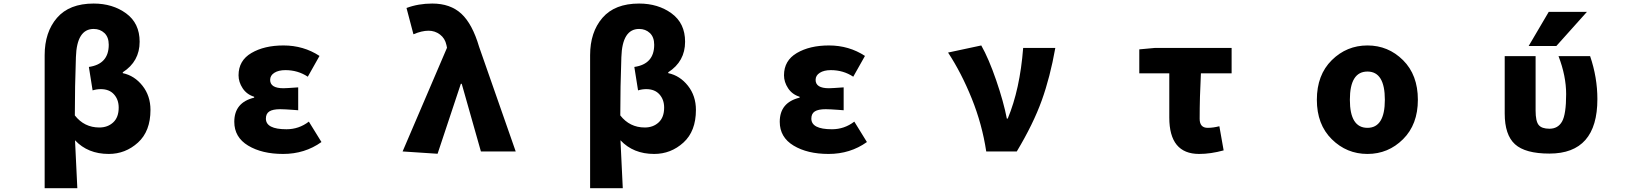

<svg xmlns="http://www.w3.org/2000/svg" viewBox="-20 -833 9040 1056"><path d="M225.6 202.1V-529.3Q225.6 -656.2 293.5 -734.9Q361.3 -813.5 495.1 -813.5Q599.6 -813.5 673.8 -759.3Q748 -705.1 748 -603.5Q748 -495.1 655.3 -435.5V-430.7Q719.7 -417 763.7 -361.3Q807.6 -305.7 807.6 -228.5Q807.6 -111.3 738.8 -48.8Q669.9 13.7 578.1 13.7Q462.9 13.7 392.6 -61.5Q397.5 34.2 405.3 202.1ZM526.4 -131.8Q572.3 -131.8 602.5 -159.7Q632.8 -187.5 632.8 -241.2Q632.8 -285.2 606.9 -314Q581.1 -342.8 534.2 -342.8Q511.7 -342.8 489.3 -335.9L468.8 -464.8Q578.1 -480.5 578.1 -586.9Q578.1 -628.9 554.2 -651.4Q530.3 -673.8 495.1 -673.8Q402.3 -673.8 397.5 -518.6Q391.6 -357.4 391.6 -198.2Q443.4 -131.8 526.4 -131.8Z M1537.1 13.7Q1420.9 13.7 1344.7 -32.2Q1268.6 -78.1 1268.6 -163.1Q1268.6 -269.5 1377.9 -295.9V-300.8Q1336.9 -313.5 1314.5 -347.7Q1292 -381.8 1292 -418.9Q1292 -500 1362.8 -541.5Q1433.6 -583 1539.1 -583Q1649.4 -583 1737.3 -525.4L1672.9 -411.1Q1618.2 -447.3 1549.8 -447.3Q1511.7 -447.3 1488.8 -432.6Q1465.8 -418 1465.8 -393.6Q1465.8 -347.7 1539.1 -347.7Q1554.7 -347.7 1620.1 -352.5V-226.6Q1609.4 -227.5 1588.9 -229Q1568.4 -230.5 1551.8 -231.4Q1535.2 -232.4 1521.5 -232.4Q1480.5 -232.4 1461.4 -220.2Q1442.4 -208 1442.4 -180.7Q1442.4 -122.1 1555.7 -122.1Q1624 -122.1 1678.7 -164.1L1748 -51.8Q1656.2 13.7 1537.1 13.7Z M2386.7 12.7 2194.3 0 2438.5 -570.3 2435.5 -585Q2427.7 -622.1 2399.9 -643.1Q2372.1 -664.1 2336.9 -664.1Q2299.8 -664.1 2253.9 -644.5L2215.8 -789.1Q2281.2 -813.5 2357.4 -813.5Q2457 -813.5 2517.6 -757.3Q2578.1 -701.2 2615.2 -575.2L2816.4 0H2625L2519.5 -372.1H2514.6Z M3225.6 202.1V-529.3Q3225.6 -656.2 3293.5 -734.9Q3361.3 -813.5 3495.1 -813.5Q3599.6 -813.5 3673.8 -759.3Q3748 -705.1 3748 -603.5Q3748 -495.1 3655.3 -435.5V-430.7Q3719.7 -417 3763.7 -361.3Q3807.6 -305.7 3807.6 -228.5Q3807.6 -111.3 3738.8 -48.8Q3669.9 13.7 3578.1 13.7Q3462.9 13.7 3392.6 -61.5Q3397.5 34.2 3405.3 202.1ZM3526.4 -131.8Q3572.3 -131.8 3602.5 -159.7Q3632.8 -187.5 3632.8 -241.2Q3632.8 -285.2 3606.9 -314Q3581.1 -342.8 3534.2 -342.8Q3511.7 -342.8 3489.3 -335.9L3468.8 -464.8Q3578.1 -480.5 3578.1 -586.9Q3578.1 -628.9 3554.2 -651.4Q3530.3 -673.8 3495.1 -673.8Q3402.3 -673.8 3397.5 -518.6Q3391.6 -357.4 3391.6 -198.2Q3443.4 -131.8 3526.4 -131.8Z M4537.1 13.7Q4420.9 13.7 4344.7 -32.2Q4268.6 -78.1 4268.6 -163.1Q4268.6 -269.5 4377.9 -295.9V-300.8Q4336.9 -313.5 4314.5 -347.7Q4292 -381.8 4292 -418.9Q4292 -500 4362.8 -541.5Q4433.6 -583 4539.1 -583Q4649.4 -583 4737.3 -525.4L4672.9 -411.1Q4618.2 -447.3 4549.8 -447.3Q4511.7 -447.3 4488.8 -432.6Q4465.8 -418 4465.8 -393.6Q4465.8 -347.7 4539.1 -347.7Q4554.7 -347.7 4620.1 -352.5V-226.6Q4609.4 -227.5 4588.9 -229Q4568.4 -230.5 4551.8 -231.4Q4535.2 -232.4 4521.5 -232.4Q4480.5 -232.4 4461.4 -220.2Q4442.4 -208 4442.4 -180.7Q4442.4 -122.1 4555.7 -122.1Q4624 -122.1 4678.7 -164.1L4748 -51.8Q4656.2 13.7 4537.1 13.7Z M5572.3 0H5404.3Q5381.8 -149.4 5324.7 -291Q5267.6 -432.6 5194.3 -543.9L5377 -583Q5418 -510.7 5459 -391.6Q5500 -272.5 5517.6 -180.7H5522.5Q5589.8 -341.8 5607.4 -569.3H5784.2Q5755.9 -409.2 5709.5 -280.3Q5663.1 -151.4 5572.3 0Z M6575.2 13.7Q6411.1 13.7 6411.1 -186.5V-429.7H6246.1V-561.5L6331.1 -569.3H6753.9V-429.7H6585Q6578.1 -296.9 6578.1 -179.7Q6578.1 -129.9 6622.1 -129.9Q6652.3 -129.9 6686.5 -138.7L6710 -5.9Q6638.7 13.7 6575.2 13.7Z M7222.7 -284.2Q7222.7 -420.9 7304.7 -502Q7386.7 -583 7501 -583Q7615.2 -583 7696.8 -502Q7778.3 -420.9 7778.3 -284.2Q7778.3 -148.4 7696.8 -67.4Q7615.2 13.7 7501 13.7Q7386.7 13.7 7304.7 -67.4Q7222.7 -148.4 7222.7 -284.2ZM7501 -129.9Q7596.7 -129.9 7596.7 -284.2Q7596.7 -439.5 7501 -439.5Q7404.3 -439.5 7404.3 -284.2Q7404.3 -129.9 7501 -129.9Z M8708 -767.6 8540 -580.1H8387.7L8498 -767.6ZM8765.6 -288.1Q8765.6 11.7 8502 11.7Q8369.1 11.7 8312.5 -39.6Q8255.9 -90.8 8255.9 -209V-524.4H8425.8V-224.6Q8425.8 -167 8442.4 -146Q8459 -125 8502 -125Q8548.8 -125 8571.3 -164.6Q8593.8 -204.1 8593.8 -315.4Q8593.8 -415 8551.8 -524.4H8725.6Q8765.6 -407.2 8765.6 -288.1Z"/></svg>

Font: Gen Shin Gothic Monospace Heavy
Style: Bold
Weight: 800
Designer: [Source Han Sans]
Ryoko NISHIZUKA  (kana & ideographs); Paul D. Hunt (Latin, Greek & Cyrillic); Wenlong ZHANG  (bopomofo
Version: Version 1.002.20150607